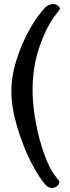

<svg xmlns="http://www.w3.org/2000/svg" viewBox="-20 -726 348 961"><path d="M213 204Q177 168 135.5 86Q94 4 65.5 -92.5Q37 -189 37 -268Q37 -347 64 -430.5Q91 -514 130.5 -583Q170 -652 208 -690Q215 -697 226 -701.5Q237 -706 248 -706Q257 -706 268.5 -698.5Q280 -691 280 -682Q280 -680 272.5 -670Q265 -660 261 -655Q214 -596 178.5 -494.5Q143 -393 143 -275Q143 -199 159.5 -111.5Q176 -24 202.5 48.5Q229 121 256 154Q258 157 267.5 169Q277 181 277 182Q277 197 265 206Q253 215 238 215Q226 215 213 204Z"/></svg>

Font: EB Garamond SemiBold
Style: Regular
Weight: 600
Designer: Georg Duffner and Octavio Pardo
Foundry: Georg Duffner
Version: Version 1.000